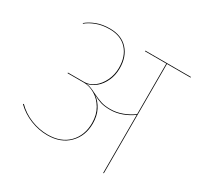

<svg xmlns="http://www.w3.org/2000/svg" viewBox="-149 -858 1053 1028"><g transform="rotate(30 378.0 -344.0)"><path d="M756 -676H610V0H606V-359Q578 -338 542 -324.5Q506 -311 469 -311Q434 -311 410.5 -318Q387 -325 360 -340Q390 -318 408 -283Q426 -248 426 -201Q426 -124 377 -74.5Q328 -25 245 -25Q192 -25 140.5 -45.5Q89 -66 50 -104L53 -108Q90 -70 141 -49.5Q192 -29 245 -29Q327 -29 374 -77Q421 -125 421 -201Q421 -252 399 -289.5Q377 -327 343 -347Q309 -367 276 -367H174V-371H275Q307 -371 335 -392.5Q363 -414 380.5 -450.5Q398 -487 398 -529Q398 -600 359.5 -642Q321 -684 252 -684Q207 -684 171 -670.5Q135 -657 112 -637L111 -641Q135 -661 170.5 -674.5Q206 -688 252 -688Q323 -688 363 -644.5Q403 -601 403 -529Q403 -487 387 -452Q371 -417 345.5 -395.5Q320 -374 292 -369Q312 -366 331 -357Q336 -355 358 -344Q389 -329 411.5 -322Q434 -315 468 -315Q505 -315 542 -329Q579 -343 606 -364V-676H474V-680H756Z"/></g></svg>

Font: FiraGO Four
Style: Regular
Weight: 100
Designer: bBox Type
Foundry: bBox Type GmbH
Version: Version 1.001